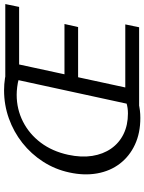

<svg xmlns="http://www.w3.org/2000/svg" viewBox="97 -801 710 944"><g transform="rotate(-90 452.0 -329.0)"><path d="M344 6Q270 6 213 -20.5Q156 -47 119.5 -94.5Q83 -142 71.5 -206Q60 -270 76 -343Q91 -413 129 -472Q167 -531 221.5 -574Q276 -617 342 -640.5Q408 -664 480 -664Q510 -664 539.5 -659.5Q569 -655 594 -647L567 -576Q556 -586 536.5 -591.5Q517 -597 496 -599.5Q475 -602 458 -602Q387 -602 326 -571Q265 -540 222.5 -483.5Q180 -427 163 -349Q149 -284 157.5 -230.5Q166 -177 193.5 -137.5Q221 -98 265 -76.5Q309 -55 366 -55Q394 -55 416.5 -62Q439 -69 463 -85L485 -29Q452 -12 417.5 -3Q383 6 344 6ZM490 -300 504 -367H806L791 -300ZM401 0 544 -658H904L890 -590H607L494 -68H804L790 0Z"/></g></svg>

Font: Ysabeau Office Medium
Style: Italic
Weight: 500
Italic angle: -12°
Designer: Christian Thalmann (Catharsis Fonts)
Version: Version 2.001;gftools[0.9.30]; featfreeze: tnum,lnum,ss02